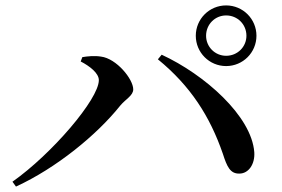

<svg xmlns="http://www.w3.org/2000/svg" viewBox="-20 -761 1040 709"><path d="M703 -629C703 -567 753 -517 815 -517C877 -517 927 -567 927 -629C927 -691 877 -741 815 -741C753 -741 703 -691 703 -629ZM741 -629C741 -671 774 -704 815 -704C857 -704 890 -671 890 -629C890 -588 857 -555 815 -555C774 -555 741 -588 741 -629ZM278 -534C311 -517 345 -491 345 -465C345 -395 171 -192 26 -90L39 -72C187 -140 337 -262 424 -371C444 -395 472 -408 472 -431C472 -469 410 -545 353 -552C329 -556 301 -553 284 -550ZM864 -120C898 -120 922 -155 919 -199C909 -333 735 -486 577 -559L563 -542C683 -444 755 -332 803 -193C818 -146 830 -119 864 -120Z"/></svg>

Font: Noto Serif HK SemiBold
Style: Regular
Weight: 600
Designer: Ryoko NISHIZUKA 西塚涼子 (kana & ideographs); Frank Grießhammer (Latin, Greek & Cyrillic); Wenlong ZHANG 张文龙 (bopomofo); San
Foundry: Adobe
Version: Version 2.001;hotconv 1.1.0;makeotfexe 2.6.0